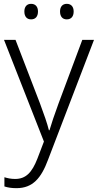

<svg xmlns="http://www.w3.org/2000/svg" viewBox="-20 -740 510 1001"><path d="M107 -680C107 -654 120 -639 142 -639C165 -639 178 -654 178 -680C178 -705 165 -720 142 -720C120 -720 107 -705 107 -680ZM293 -680C293 -654 306 -639 328 -639C351 -639 364 -654 364 -680C364 -705 351 -720 328 -720C306 -720 293 -705 293 -680ZM1 -532 209 -2 175 87C147 159 115 193 59 193C37 193 19 189 3 184V232C21 238 41 241 66 241C151 241 195 188 230 94L470 -532H409L285 -200C264 -143 247 -92 238 -61H235C226 -97 210 -143 188 -202L61 -532Z"/></svg>

Font: Noto Sans Gurmukhi Light
Style: Regular
Weight: 300
Designer: Jelle Bosma - Monotype Design Team
Foundry: Monotype Imaging Inc.
Version: Version 2.004